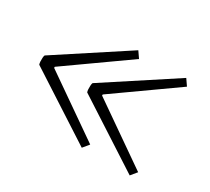

<svg xmlns="http://www.w3.org/2000/svg" viewBox="-97 -627 841 770"><g transform="rotate(30 323.5 -242.0)"><path d="M590 -439 313 -243V-238L592 -44L569 -16L255 -219Q253 -224 252.5 -232Q252 -240 252.5 -249Q253 -258 255 -262L570 -468ZM368 -439 91 -243V-238L370 -44L347 -16L33 -219Q31 -224 30.5 -232Q30 -240 30.5 -249Q31 -258 33 -262L348 -468Z"/></g></svg>

Font: Arima Thin Light
Style: Regular
Weight: 300
Version: Version 1.100